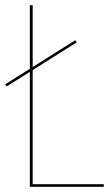

<svg xmlns="http://www.w3.org/2000/svg" viewBox="-35 -720 430 740"><path d="M-9 -387 261 -557 255 -565 -15 -395ZM80 -700V0H365V-10H91V-700Z"/></svg>

Font: Jost Thin
Style: Regular
Weight: 250
Version: Version 3.710